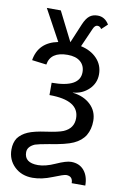

<svg xmlns="http://www.w3.org/2000/svg" viewBox="-99 -764 656 1028"><g transform="rotate(10 229.0 -250.0)"><path d="M16 78Q16 41 33 15Q52 -10 85 -24.5Q118 -39 183 -48Q247 -57 274 -68Q328 -91 328 -146Q328 -244 166 -244V-311Q319 -311 319 -395Q319 -431 294.5 -452Q270 -473 225 -473Q132 -473 121 -402L42 -412Q58 -511 163 -532L71 -701H147L227 -542L271 -647Q285 -680 302.5 -694Q320 -708 347 -708Q386 -708 409 -670L377 -640Q369 -654 355 -654Q341 -654 332 -633L287 -531Q342 -519 375 -484Q408 -449 408 -399Q408 -351 373 -317Q338 -283 287 -279V-278Q347 -271 384 -236Q421 -201 421 -148Q421 -103 401 -69Q381 -36 339 -17Q300 1 209 15Q152 25 135 31Q96 48 96 79Q96 136 170 136Q210 136 263 112Q316 88 343 88Q388 88 413.5 118.5Q439 149 439 200H365Q365 162 329 162Q316 162 259.5 185Q203 208 153 208Q93 208 54.5 171Q16 134 16 78Z"/></g></svg>

Font: Libra Sans
Style: Regular
Weight: 400
Foundry: Context Ltd
Version: Version 1.002